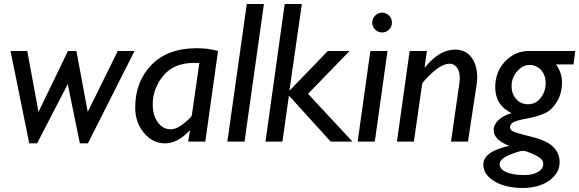

<svg xmlns="http://www.w3.org/2000/svg" viewBox="-20 -702 2873 952"><path d="M647 -449.2 416 8.8H376L315.9 -285.2L164.1 8.8H125L32.2 -449.2H115.2L170.9 -147L316.9 -449.2H358.9L415 -147L564 -449.2Z M1061 -449.2 998 0H913.1L921.4 -51.8L919.4 -54.2Q860.4 8.8 798.3 8.8Q736.8 8.8 693.6 -43.2Q650.4 -95.2 650.4 -168.9Q650.4 -296.9 730.7 -379.9Q811 -462.9 955.1 -462.9Q1013.7 -462.9 1061 -449.2ZM931.2 -129.9 968.3 -389.2Q954.6 -390.1 941.9 -390.1Q841.8 -390.1 789.6 -326.4Q737.3 -262.7 737.3 -184.1Q737.3 -129.9 762.5 -95.5Q787.6 -61 826.2 -61Q856.9 -61 893.6 -91.6Q930.2 -122.1 931.2 -129.9Z M1288.6 -682.1 1192.4 0H1107.4L1203.6 -682.1Z M1476.6 -682.1 1415 -252 1605.5 -449.2H1713.4L1507.3 -236.8L1727.5 0H1619.6L1412.6 -228L1380.4 0H1296.4L1391.6 -682.1Z M1825.7 -589.8Q1825.7 -610.4 1840.1 -624.8Q1854.5 -639.2 1874.5 -639.2Q1894.5 -639.2 1908.9 -624.8Q1923.3 -610.4 1923.3 -589.8Q1923.3 -569.8 1908.9 -555.4Q1894.5 -541 1874.5 -541Q1854.5 -541 1840.1 -555.4Q1825.7 -569.8 1825.7 -589.8ZM1901.4 -449.2 1838.4 0H1753.4L1816.4 -449.2Z M2096.7 -449.2 2085.4 -370.1 2087.4 -368.2Q2159.2 -456.1 2236.3 -456.1Q2288.6 -456.1 2317.4 -417.7Q2346.2 -379.4 2346.2 -318.8Q2346.2 -301.8 2343.3 -283.2L2300.3 0H2216.3L2257.3 -286.1Q2259.8 -301.3 2259.8 -314Q2259.8 -349.1 2245.1 -367.7Q2230.5 -386.2 2208.5 -386.2Q2195.8 -386.2 2179.9 -379.9Q2164.1 -373.5 2146 -360.4Q2127.9 -347.2 2101.3 -320.3Q2074.7 -293.5 2073.2 -286.1L2032.2 0H1948.2L2011.2 -449.2Z M2832.5 -449.2 2823.7 -382.8H2736.8Q2766.6 -340.8 2766.6 -293.9Q2766.6 -240.2 2742.4 -199.2Q2718.3 -158.2 2683.3 -141.4Q2648.4 -124.5 2593.3 -114.5Q2538.1 -104.5 2523.4 -94.5Q2508.8 -84.5 2508.8 -70.8Q2508.8 -60.5 2521.5 -52Q2534.2 -43.5 2613 -24.4Q2691.9 -5.4 2723.4 26.6Q2754.9 58.6 2754.9 102.1Q2754.9 156.7 2703.1 193.4Q2651.4 230 2571.8 230Q2486.3 230 2431.4 196.8Q2376.5 163.6 2376.5 113.8Q2376.5 48.8 2505.9 21Q2427.7 -7.8 2427.7 -58.1Q2427.7 -84 2451.7 -106.7Q2475.6 -129.4 2516.6 -141.1Q2435.5 -179.7 2435.5 -270Q2435.5 -345.7 2484.6 -397.5Q2533.7 -449.2 2602.5 -449.2ZM2597.7 -185.1Q2636.2 -185.1 2660.9 -216.6Q2685.5 -248 2685.5 -290Q2685.5 -329.6 2662.8 -354.7Q2640.1 -379.9 2605.5 -379.9Q2571.3 -379.9 2543.9 -348.1Q2516.6 -316.4 2516.6 -275.9Q2516.6 -236.3 2539.6 -210.7Q2562.5 -185.1 2597.7 -185.1ZM2578.6 166Q2622.1 166 2647.9 150.4Q2673.8 134.8 2673.8 109.9Q2673.8 85.4 2631.3 65.7Q2588.9 45.9 2573.7 45.9Q2554.7 45.9 2506.1 66.2Q2457.5 86.4 2457.5 111.8Q2457.5 136.7 2490 151.4Q2522.5 166 2578.6 166Z"/></svg>

Font: Myanmar Pyu Pro
Style: Regular
Weight: 400
Designer: Khon Soe Zaw Thu
Foundry: PaOh Unicode
Version: Version 2.00 April 29, 2017